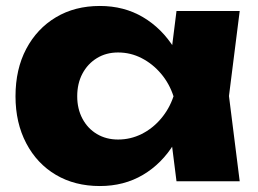

<svg xmlns="http://www.w3.org/2000/svg" viewBox="-20 -608 866 644"><path d="M572 0 546 -206 573 -285 546 -364 572 -571H784L748 -286L784 0ZM620 -285Q606 -195 564.5 -127Q523 -59 459.5 -21.5Q396 16 315 16Q231 16 167.5 -21.5Q104 -59 68 -127.5Q32 -196 32 -285Q32 -376 68 -444Q104 -512 167.5 -550Q231 -588 315 -588Q396 -588 459.5 -550.5Q523 -513 565 -445.5Q607 -378 620 -285ZM239 -285Q239 -243 256.5 -210Q274 -177 305 -158.5Q336 -140 376 -140Q418 -140 455 -158.5Q492 -177 520 -210Q548 -243 562 -285Q548 -328 520 -361Q492 -394 455 -413Q418 -432 376 -432Q336 -432 305 -413Q274 -394 256.5 -361Q239 -328 239 -285Z"/></svg>

Font: Unbounded
Style: Bold
Weight: 700
Designer: Luke Prowse, Jean-Baptiste Morizot, Fátima Lázaro, Florian Runge
Foundry: NaN
Version: Version 1.700